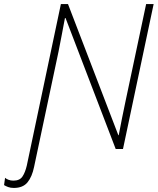

<svg xmlns="http://www.w3.org/2000/svg" viewBox="-104 -734 777 946"><path d="M-36 192Q-52 192 -64 187.5Q-76 183 -84 178L-79 142Q-74 147 -63 151.5Q-52 156 -38 156Q-7 156 6.5 136Q20 116 28 82L196 -714H231L479 -68H481Q488 -106 497 -150.5Q506 -195 514 -233L616 -714H653L502 0H466L219 -645H216Q208 -604 200.5 -563Q193 -522 184 -478L64 88Q54 137 31.5 164.5Q9 192 -36 192Z"/></svg>

Font: Noto Sans Disp ExtLt
Style: Italic
Weight: 200
Italic angle: -12°
Designer: Monotype Design Team
Foundry: Monotype Imaging Inc.
Version: Version 2.000;GOOG;noto-source:20170915:90ef993387c0